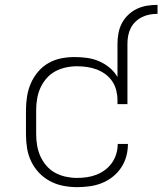

<svg xmlns="http://www.w3.org/2000/svg" viewBox="-20 -763 669 791"><path d="M464 -582Q464 -604 468 -626Q472 -648 482 -667Q492 -686 508 -701.5Q524 -717 544 -726.5Q564 -736 585.5 -739.5Q607 -743 629 -743V-706Q613 -706 596.5 -703Q580 -700 565 -692.5Q550 -685 538 -673.5Q526 -662 518.5 -647Q511 -632 508 -615.5Q505 -599 505 -582ZM297 8Q269 8 240.5 2.5Q212 -3 186.5 -16.5Q161 -30 141 -51Q121 -72 108.5 -98Q96 -124 91.5 -152.5Q87 -181 87 -210V-310Q87 -338 91.5 -366Q96 -394 107 -419.5Q118 -445 136.5 -467Q155 -489 179.5 -503Q204 -517 231.5 -522.5Q259 -528 288 -528Q313 -528 338.5 -524.5Q364 -521 387.5 -511Q411 -501 431 -484.5Q451 -468 464 -446V-582H505V-334H464V-350Q464 -370 459 -390.5Q454 -411 442.5 -428Q431 -445 414 -457.5Q397 -470 378 -477Q359 -484 338.5 -487Q318 -490 297 -490Q274 -490 251 -485Q228 -480 207.5 -469Q187 -458 171.5 -440Q156 -422 146.5 -401Q137 -380 133 -356.5Q129 -333 129 -310V-210Q129 -187 133 -163.5Q137 -140 146.5 -119Q156 -98 171.5 -80Q187 -62 207.5 -51Q228 -40 251 -35Q274 -30 297 -30Q318 -30 338.5 -33Q359 -36 378 -43.5Q397 -51 413.5 -63.5Q430 -76 441.5 -92.5Q453 -109 459 -129Q465 -149 465 -169V-170H507V-169Q507 -143 500 -118Q493 -93 478.5 -71.5Q464 -50 443.5 -34Q423 -18 399 -8.5Q375 1 349 4.5Q323 8 297 8Z"/></svg>

Font: Iosevka Extralight Extended
Style: Regular
Weight: 200
Width: 7
Monospace: yes
Designer: Belleve Invis
Foundry: Belleve Invis
Version: Version 32.5.0; ttfautohint (v1.8.4)